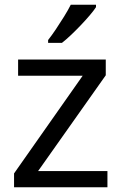

<svg xmlns="http://www.w3.org/2000/svg" viewBox="-20 -786 510 806"><path d="M39 0V-58L327 -468H56V-536H424V-470L140 -68H431V0ZM383 -756Q374 -742 357 -722Q340 -702 319.5 -680.5Q299 -659 278.5 -639.5Q258 -620 240 -606H182V-618Q197 -637 214.5 -663Q232 -689 249 -716.5Q266 -744 277 -766H383Z"/></svg>

Font: Noto Sans Symbols
Style: Regular
Weight: 400
Designer: Monotype Design Team
Foundry: Monotype Imaging Inc.
Version: Version 2.002